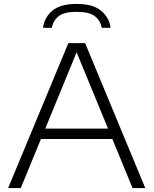

<svg xmlns="http://www.w3.org/2000/svg" viewBox="-20 -960 784 980"><path d="M21.5 0 329 -740H414.5L721.5 0H656.5L553.5 -250.5H189L86 0ZM211 -303.5H531.5L371 -693ZM199.5 -818Q205.5 -869 246 -904.5Q286.5 -940 371 -940Q456 -940 497.2 -904.2Q538.5 -868.5 544.5 -818H499.5Q493 -854 464.8 -876.8Q436.5 -899.5 371 -899.5Q306 -899.5 278.5 -876.8Q251 -854 244.5 -818Z"/></svg>

Font: Encode Sans Expanded Expanded Light
Style: Regular
Weight: 300
Width: 7
Designer: Multiple Designers
Foundry: Impallari Type
Version: Version 3.000; ttfautohint (v1.8.3) -l 8 -r 50 -G 200 -x 14 